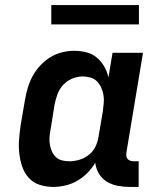

<svg xmlns="http://www.w3.org/2000/svg" viewBox="-20 -728 640 756"><path d="M189 8Q161 8 135.5 -0.5Q110 -9 93 -28Q76 -47 67.5 -72Q59 -97 56 -123.5Q53 -150 55 -177.5Q57 -205 61 -233L78 -333Q82 -357 89 -381Q96 -405 108 -427.5Q120 -450 138 -469.5Q156 -489 178 -502.5Q200 -516 224.5 -522Q249 -528 273 -528Q297 -528 320.5 -522Q344 -516 361.5 -501Q379 -486 390.5 -466Q402 -446 407 -423L423 -520H543L478 -129Q477 -121 477.5 -114Q478 -107 482.5 -102Q487 -97 493.5 -95Q500 -93 508 -93H526V8H491Q466 8 443 3.5Q420 -1 401 -12.5Q382 -24 370 -43.5Q358 -63 355 -87Q342 -65 323.5 -46.5Q305 -28 283 -15.5Q261 -3 236.5 2.5Q212 8 189 8ZM253 -93Q273 -93 293 -99Q313 -105 330 -118.5Q347 -132 356 -151Q365 -170 368 -190L385 -290Q387 -306 388.5 -322Q390 -338 387.5 -353.5Q385 -369 378.5 -383Q372 -397 362 -407.5Q352 -418 336.5 -422.5Q321 -427 305 -427Q285 -427 264.5 -418.5Q244 -410 229 -394Q214 -378 206.5 -357.5Q199 -337 195 -317L179 -217Q176 -202 175 -187Q174 -172 176.5 -158Q179 -144 184.5 -131.5Q190 -119 200 -109.5Q210 -100 224 -96.5Q238 -93 253 -93ZM527 -632H182V-708H527Z"/></svg>

Font: Iosevka Etoile
Style: Bold Italic
Weight: 700
Italic angle: -9°
Designer: Belleve Invis
Foundry: Belleve Invis
Version: Version 28.1.0; ttfautohint (v1.8.4)